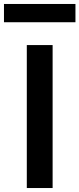

<svg xmlns="http://www.w3.org/2000/svg" viewBox="-73 -947 400 967"><path d="M62 0V-720H192V0ZM-53 -835V-927H307V-835Z"/></svg>

Font: Instrument Sans SemiBold
Style: Regular
Weight: 600
Designer: Rodrigo Fuenzalida
Foundry: fragTYPE
Version: Version 1.000;gftools[0.9.28]